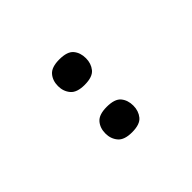

<svg xmlns="http://www.w3.org/2000/svg" viewBox="17 -960 544 544"><g transform="rotate(45 288.5 -688.0)"><path d="M383 -632Q361 -632 346.5 -644.5Q332 -657 332 -688Q332 -720 346.5 -732Q361 -744 383 -744Q404 -744 419 -732Q434 -720 434 -688Q434 -657 419 -644.5Q404 -632 383 -632ZM193 -632Q171 -632 156.5 -644.5Q142 -657 142 -688Q142 -720 156.5 -732Q171 -744 193 -744Q214 -744 229 -732Q244 -720 244 -688Q244 -657 229 -644.5Q214 -632 193 -632Z"/></g></svg>

Font: Noto Serif Khitan Small Script
Style: Regular
Weight: 400
Designer: LIU Zhao, ZHANG Congyu, Kushim JIANG
Foundry: Guyu Beijing Co. Ltd.
Version: Version 1.000; ttfautohint (v1.8.4.7-5d5b)